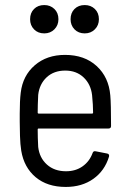

<svg xmlns="http://www.w3.org/2000/svg" viewBox="-20 -731 510 759"><path d="M346 -126Q349 -135 358 -133L404 -124Q409 -123 410.5 -119.5Q412 -116 411 -112Q394 -56 349 -24Q304 8 240 8Q167 8 121 -30.5Q75 -69 64 -135Q60 -160 59 -194Q58 -228 58 -250.5Q58 -273 58 -282Q58 -333 62 -365Q70 -432 117.5 -473Q165 -514 237 -514Q314 -514 362 -470Q410 -426 416 -354Q419 -321 419 -233Q419 -223 409 -223H133Q129 -223 129 -219Q129 -188 131 -150Q136 -107 165.5 -80.5Q195 -54 241 -54Q279 -54 306.5 -73.5Q334 -93 346 -126ZM131 -356Q129 -314 129 -286Q129 -282 133 -282H344Q348 -282 348 -286Q348 -315 344 -355Q339 -398 310.5 -425Q282 -452 238 -452Q193 -452 164.5 -425.5Q136 -399 131 -356ZM259 -655Q259 -680 274.5 -695.5Q290 -711 315 -711Q339 -711 355 -695.5Q371 -680 371 -655Q371 -631 355 -615Q339 -599 315 -599Q290 -599 274.5 -615Q259 -631 259 -655ZM99 -655Q99 -680 114.5 -695.5Q130 -711 155 -711Q179 -711 195 -695.5Q211 -680 211 -655Q211 -631 195 -615Q179 -599 155 -599Q130 -599 114.5 -615Q99 -631 99 -655Z"/></svg>

Font: Barlow Semi Condensed
Style: Regular
Weight: 400
Width: 4
Designer: Jeremy Tribby
Foundry: Tribby Type
Version: Version 1.408;December 10, 2018;FontCreator 11.5.0.2430 64-b